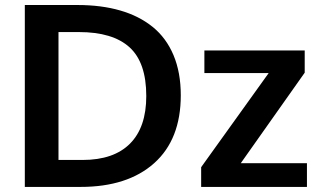

<svg xmlns="http://www.w3.org/2000/svg" viewBox="-20 -735 1256 755"><path d="M771 0V-77.6L1036.6 -447.8H783.7V-536.6H1178.2V-449.2L926.8 -93.3H1187V0ZM210 -106H304.7Q427.2 -106 491.2 -170.2Q555.2 -234.4 555.2 -357.4Q555.2 -489.3 489.3 -549.1Q423.3 -608.9 290.5 -608.9H210ZM77.6 0V-715.3H284.7Q378.4 -715.3 452.6 -693.8Q526.9 -672.4 580.3 -629.2Q633.8 -585.9 662.4 -517.8Q690.9 -449.7 690.9 -360.4Q690.9 -187 586.4 -93.5Q481.9 0 296.9 0Z"/></svg>

Font: Oxygen
Style: Bold
Weight: 700
Designer: vernon adams
Foundry: Vernon Adams
Version: Version 0.2.3 webfont; ttfautohint (v0.93.3-1d66) -l 8 -r 50